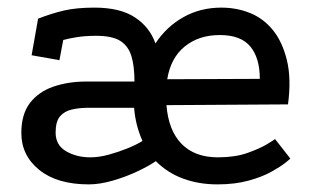

<svg xmlns="http://www.w3.org/2000/svg" viewBox="-20 -468 824 504"><path d="M80 -419Q116 -433 148.5 -440.5Q181 -448 228 -448Q295 -448 334 -422.5Q373 -397 388 -354Q417 -398 461.5 -423Q506 -448 561 -448Q601 -448 636 -434Q671 -420 696 -389.5Q721 -359 733 -310.5Q745 -262 736 -194L417 -192Q422 -126 456.5 -90.5Q491 -55 552 -55Q597 -55 629.5 -66.5Q662 -78 681 -89.5Q700 -101 702 -103L742 -52Q742 -51 729.5 -41Q717 -31 693 -17.5Q669 -4 633 6Q597 16 551 16Q502 16 461 1Q420 -14 389 -45Q372 -33 341.5 -18.5Q311 -4 276.5 6Q242 16 213 16Q130 16 83 -22Q36 -60 36 -119Q36 -168 58.5 -197.5Q81 -227 120 -240.5Q159 -254 207 -254H333Q333 -294 325 -320.5Q317 -347 296 -360.5Q275 -374 232 -374Q204 -374 182 -370.5Q160 -367 146 -363L136 -310L63 -323ZM210 -185Q188 -185 168.5 -180.5Q149 -176 137.5 -162.5Q126 -149 126 -120Q126 -87 153.5 -71Q181 -55 217 -55Q240 -55 265.5 -62Q291 -69 314.5 -78.5Q338 -88 354 -98Q345 -118 339.5 -139.5Q334 -161 332 -185ZM662 -261Q662 -316 637 -346Q612 -376 557 -376Q502 -376 465 -346Q428 -316 419 -260Z"/></svg>

Font: Podkova Medium
Style: Regular
Weight: 500
Designer: Ilya Yudin
Foundry: Cyreal (www.cyreal.org)
Version: Version 2.103